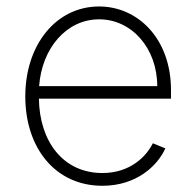

<svg xmlns="http://www.w3.org/2000/svg" viewBox="-20 -574 618 605"><path d="M302.6 11.4C410.2 11.4 476.2 -51.5 501.1 -106.5L461.6 -122.5C441.4 -82 391.3 -28.8 302.6 -28.8C178.6 -28.8 104.4 -128.9 102.6 -263.1H518.8V-290.1C518.8 -452.1 414.4 -553.6 292.3 -553.6C157 -553.6 59.7 -433.2 59.7 -270.2C59.7 -107.6 154.5 11.4 302.6 11.4ZM103.3 -302.6C111.9 -421.5 188.9 -513.1 292.3 -513.1C396 -513.1 475.5 -420.8 475.5 -302.6Z"/></svg>

Font: Karasuma Gothic
Style: Thin
Weight: 200
Designer: Rasmus Andersson / Ryoko Ishizuka
Foundry: rsms
Version: Version 1.00